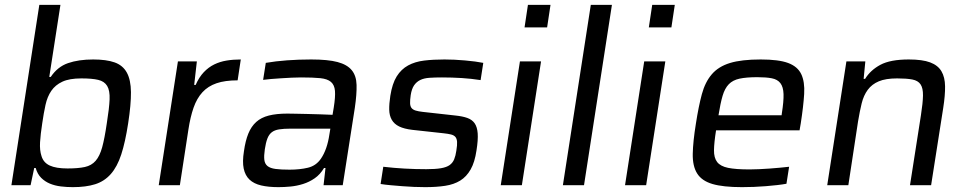

<svg xmlns="http://www.w3.org/2000/svg" viewBox="-20 -763 3981 791"><path d="M280 8Q255 8 230.5 5Q206 2 185.5 -6.5Q165 -15 149.5 -30.5Q134 -46 127 -71H121L106 0H27L142 -743H229L183 -446H189Q217 -488 260.5 -503Q304 -518 364 -518Q418 -518 452 -506Q486 -494 502.5 -464Q519 -434 519.5 -383.5Q520 -333 508 -255Q496 -177 479.5 -126.5Q463 -76 436.5 -46Q410 -16 372 -4Q334 8 280 8ZM258 -69Q302 -69 329.5 -75Q357 -81 374 -100.5Q391 -120 401 -156.5Q411 -193 420 -255Q430 -317 431.5 -353.5Q433 -390 421.5 -409Q410 -428 384.5 -434Q359 -440 315 -440Q266 -440 237 -426.5Q208 -413 191.5 -389Q175 -365 167.5 -331Q160 -297 154 -255Q147 -210 145 -177Q143 -144 151 -120Q159 -93 185 -81Q211 -69 258 -69Z M634 0 713 -510H791L780 -413H786Q800 -445 819.5 -465.5Q839 -486 862.5 -497.5Q886 -509 913.5 -513.5Q941 -518 972 -518L959 -432Q907 -432 872 -420Q837 -408 814 -383Q791 -358 777.5 -319.5Q764 -281 756 -228L721 0Z M1127 8Q1086 8 1056 1Q1026 -6 1008 -23Q990 -40 984 -68.5Q978 -97 985 -140Q991 -183 1003 -212.5Q1015 -242 1035.5 -260.5Q1056 -279 1087.5 -287Q1119 -295 1164 -295Q1175 -295 1196.5 -294.5Q1218 -294 1244.5 -293.5Q1271 -293 1298.5 -292Q1326 -291 1350 -290L1355 -320Q1362 -364 1360 -388.5Q1358 -413 1343.5 -425.5Q1329 -438 1299.5 -441Q1270 -444 1220 -444Q1203 -444 1181.5 -443Q1160 -442 1138 -440.5Q1116 -439 1096.5 -437.5Q1077 -436 1064 -434L1075 -504Q1115 -511 1163 -514.5Q1211 -518 1262 -518Q1331 -518 1370.5 -507.5Q1410 -497 1429 -474Q1448 -451 1449 -413Q1450 -375 1442 -320L1392 0H1313L1321 -71H1315Q1299 -44 1276.5 -28.5Q1254 -13 1228.5 -5Q1203 3 1177 5.5Q1151 8 1127 8ZM1173 -64Q1215 -64 1248.5 -72Q1282 -80 1302 -109Q1328 -147 1337 -209L1341 -233H1177Q1149 -233 1130 -230Q1111 -227 1099.5 -218Q1088 -209 1081.5 -192Q1075 -175 1071 -148Q1067 -121 1069 -104.5Q1071 -88 1082 -79Q1093 -70 1115 -67Q1137 -64 1173 -64Z M1732 8Q1710 8 1685.5 7Q1661 6 1636.5 4Q1612 2 1589 0Q1566 -2 1548 -5L1559 -76Q1602 -71 1646.5 -68.5Q1691 -66 1736 -66Q1774 -66 1797 -70Q1820 -74 1832.5 -83Q1845 -92 1851 -106.5Q1857 -121 1860 -142Q1864 -166 1863 -179Q1862 -192 1856 -199Q1850 -206 1838 -209Q1826 -212 1807 -214L1679 -228Q1645 -232 1624.5 -242Q1604 -252 1594 -269.5Q1584 -287 1583.5 -311Q1583 -335 1588 -368Q1596 -419 1614.5 -448.5Q1633 -478 1661.5 -493.5Q1690 -509 1727.5 -513.5Q1765 -518 1811 -518Q1851 -518 1896 -514Q1941 -510 1971 -504L1960 -433Q1922 -439 1882 -441.5Q1842 -444 1801 -444Q1772 -444 1749.5 -442.5Q1727 -441 1711.5 -433.5Q1696 -426 1686 -411.5Q1676 -397 1672 -371Q1669 -350 1669.5 -337.5Q1670 -325 1675.5 -318Q1681 -311 1692.5 -307.5Q1704 -304 1722 -302L1857 -287Q1886 -284 1905.5 -277Q1925 -270 1935.5 -255Q1946 -240 1948 -213.5Q1950 -187 1943 -143Q1936 -95 1919 -65Q1902 -35 1876 -19Q1850 -3 1814 2.5Q1778 8 1732 8Z M2141 -650 2155 -743H2248L2234 -650ZM2043 0 2122 -510H2209L2130 0Z M2299 0 2414 -743H2501L2386 0Z M2653 -650 2667 -743H2760L2746 -650ZM2555 0 2634 -510H2721L2642 0Z M3037 8Q2959 8 2915 -5Q2871 -18 2852 -48.5Q2833 -79 2834 -129.5Q2835 -180 2847 -254Q2858 -325 2871.5 -375Q2885 -425 2912.5 -457Q2940 -489 2987.5 -503.5Q3035 -518 3114 -518Q3188 -518 3227 -503.5Q3266 -489 3281 -457.5Q3296 -426 3293 -376Q3290 -326 3279 -255L3274 -226H2930Q2922 -176 2921.5 -144.5Q2921 -113 2934.5 -95.5Q2948 -78 2979.5 -71.5Q3011 -65 3068 -65Q3086 -65 3107 -66Q3128 -67 3149.5 -68.5Q3171 -70 3192 -72Q3213 -74 3231 -76L3220 -6Q3204 -3 3182 -0.5Q3160 2 3135.5 4Q3111 6 3086 7Q3061 8 3037 8ZM3200 -288 3201 -296Q3209 -346 3208 -375.5Q3207 -405 3195 -420.5Q3183 -436 3159.5 -440.5Q3136 -445 3100 -445Q3055 -445 3027 -439Q2999 -433 2982.5 -416Q2966 -399 2957 -368.5Q2948 -338 2940 -288Z M3729 0 3774 -288Q3782 -339 3782.5 -369.5Q3783 -400 3772.5 -415.5Q3762 -431 3738.5 -435.5Q3715 -440 3676 -440Q3629 -440 3600.5 -428Q3572 -416 3555 -393Q3538 -370 3530 -337.5Q3522 -305 3515 -263L3475 0H3388L3467 -510H3545L3538 -438H3544Q3566 -474 3607 -496Q3648 -518 3724 -518Q3780 -518 3812 -506Q3844 -494 3858.5 -469.5Q3873 -445 3873.5 -407.5Q3874 -370 3866 -319L3816 0Z"/></svg>

Font: Azeri Sans
Style: Italic
Weight: 400
Designer: Hector Gatti & Omnibus-Type (original fonts) / Cristiano Sobral (main changes and remastering)
Foundry: Omnibus-Type
Version: Version 0.07;August 21, 2020;FontCreator 13.0.0.2681 64-bit;